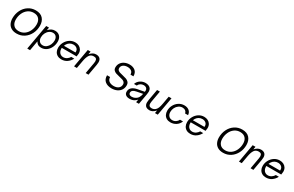

<svg xmlns="http://www.w3.org/2000/svg" viewBox="282 -2805 7719 5047"><g transform="rotate(30 4141.5 -281.5)"><path d="M60 -289Q60 -420 115 -531Q170 -642 269 -707.5Q368 -773 492 -773Q639 -773 713 -690Q787 -607 787 -473Q787 -342 731.5 -231.5Q676 -121 577 -55.5Q478 10 353 10Q255 10 189 -29Q123 -68 91.5 -135.5Q60 -203 60 -289ZM694 -461Q694 -566 638.5 -628Q583 -690 477 -690Q381 -690 307 -636.5Q233 -583 193 -493.5Q153 -404 153 -302Q153 -197 208.5 -135Q264 -73 368 -73Q465 -73 539 -126.5Q613 -180 653.5 -269Q694 -358 694 -461Z M796 210 931 -553H1016L1001 -467Q1051 -520 1096 -541.5Q1141 -563 1199 -563Q1293 -563 1346.5 -504.5Q1400 -446 1400 -347Q1400 -254 1361.5 -171.5Q1323 -89 1254 -39.5Q1185 10 1097 10Q1040 10 1002.5 -11Q965 -32 933 -86L881 210ZM1314 -330Q1314 -401 1278 -444.5Q1242 -488 1177 -488Q1117 -488 1066.5 -451Q1016 -414 987.5 -353.5Q959 -293 959 -227Q959 -154 998 -109.5Q1037 -65 1103 -65Q1164 -65 1212 -103.5Q1260 -142 1287 -203Q1314 -264 1314 -330Z M1487 -215Q1487 -306 1530 -386Q1573 -466 1647 -514.5Q1721 -563 1810 -563Q1873 -563 1923.5 -538Q1974 -513 2004 -465Q2034 -417 2034 -349Q2033 -317 2023 -260H1573Q1572 -252 1572 -235Q1572 -188 1590.5 -149.5Q1609 -111 1643.5 -88Q1678 -65 1723 -65Q1783 -65 1831.5 -97Q1880 -129 1908 -178H1999Q1956 -94 1882 -42Q1808 10 1710 10Q1642 10 1591.5 -18.5Q1541 -47 1514 -98Q1487 -149 1487 -215ZM1945 -335Q1946 -342 1946 -358Q1946 -417 1904 -452.5Q1862 -488 1798 -488Q1743 -488 1697 -462.5Q1651 -437 1620 -389Q1605 -365 1594 -335Z M2095 0 2193 -553H2278L2263 -467Q2313 -520 2355 -541.5Q2397 -563 2444 -563Q2521 -563 2560.5 -524.5Q2600 -486 2600 -412Q2600 -375 2592 -333L2533 0H2448L2507 -333Q2513 -366 2513 -392Q2513 -442 2490 -465Q2467 -488 2417 -488Q2330 -488 2286.5 -422.5Q2243 -357 2222 -236L2180 0Z M2963 -231H3056Q3059 -147 3114.5 -109.5Q3170 -72 3252 -72Q3341 -72 3395 -114.5Q3449 -157 3449 -233Q3449 -274 3424 -298.5Q3399 -323 3361.5 -335.5Q3324 -348 3263 -361Q3194 -376 3151 -391Q3108 -406 3078.5 -437.5Q3049 -469 3049 -523Q3049 -597 3087.5 -654Q3126 -711 3192.5 -742Q3259 -773 3340 -773Q3445 -773 3511.5 -718.5Q3578 -664 3578 -553H3489Q3486 -626 3440 -658.5Q3394 -691 3324 -691Q3244 -691 3194 -653Q3144 -615 3144 -550Q3144 -515 3167 -493.5Q3190 -472 3224 -460.5Q3258 -449 3317 -436Q3390 -420 3435.5 -403.5Q3481 -387 3512.5 -352Q3544 -317 3544 -257Q3544 -176 3504 -115.5Q3464 -55 3393.5 -22.5Q3323 10 3233 10Q3112 10 3037.5 -49.5Q2963 -109 2963 -231Z M3624 -115Q3624 -197 3681.5 -246Q3739 -295 3837 -313L4041 -351Q4045 -368 4045 -387Q4045 -425 4025 -450Q3993 -488 3929 -488Q3878 -488 3835.5 -460.5Q3793 -433 3775 -387H3690Q3719 -470 3790 -516.5Q3861 -563 3944 -563Q3993 -563 4032 -548.5Q4071 -534 4095 -506Q4129 -467 4129 -398Q4129 -366 4122 -326L4064 0H3979L3995 -87Q3956 -43 3916 -22Q3859 10 3779 10Q3706 10 3665 -23Q3624 -56 3624 -115ZM3894 -84Q3956 -113 3986.5 -161Q4017 -209 4030 -282L3844 -246Q3781 -234 3746.5 -207.5Q3712 -181 3712 -134Q3712 -102 3736 -83.5Q3760 -65 3803 -65Q3855 -65 3894 -84Z M4238 -77Q4229 -103 4229 -139Q4229 -170 4237 -220L4296 -553H4381L4322 -220Q4316 -186 4316 -160Q4316 -119 4332 -96Q4354 -65 4412 -65Q4474 -65 4520 -106Q4552 -135 4572 -183.5Q4592 -232 4607 -317L4649 -553H4734L4636 0H4551L4566 -86Q4517 -35 4475 -12.5Q4433 10 4385 10Q4268 10 4238 -77Z M4799 -217Q4799 -309 4842 -388.5Q4885 -468 4959.5 -515.5Q5034 -563 5123 -563Q5215 -563 5271 -515.5Q5327 -468 5332 -387H5241Q5234 -433 5198 -460.5Q5162 -488 5109 -488Q5047 -488 4995.5 -451.5Q4944 -415 4914.5 -356Q4885 -297 4885 -231Q4885 -156 4926 -110.5Q4967 -65 5035 -65Q5092 -65 5139 -96Q5186 -127 5209 -178H5300Q5267 -90 5191 -40Q5115 10 5021 10Q4953 10 4903 -18.5Q4853 -47 4826 -98.5Q4799 -150 4799 -217Z M5401 -215Q5401 -306 5444 -386Q5487 -466 5561 -514.5Q5635 -563 5724 -563Q5787 -563 5837.5 -538Q5888 -513 5918 -465Q5948 -417 5948 -349Q5947 -317 5937 -260H5487Q5486 -252 5486 -235Q5486 -188 5504.5 -149.5Q5523 -111 5557.5 -88Q5592 -65 5637 -65Q5697 -65 5745.5 -97Q5794 -129 5822 -178H5913Q5870 -94 5796 -42Q5722 10 5624 10Q5556 10 5505.5 -18.5Q5455 -47 5428 -98Q5401 -149 5401 -215ZM5859 -335Q5860 -342 5860 -358Q5860 -417 5818 -452.5Q5776 -488 5712 -488Q5657 -488 5611 -462.5Q5565 -437 5534 -389Q5519 -365 5508 -335Z M6327 -289Q6327 -420 6382 -531Q6437 -642 6536 -707.5Q6635 -773 6759 -773Q6906 -773 6980 -690Q7054 -607 7054 -473Q7054 -342 6998.5 -231.5Q6943 -121 6844 -55.5Q6745 10 6620 10Q6522 10 6456 -29Q6390 -68 6358.5 -135.5Q6327 -203 6327 -289ZM6961 -461Q6961 -566 6905.5 -628Q6850 -690 6744 -690Q6648 -690 6574 -636.5Q6500 -583 6460 -493.5Q6420 -404 6420 -302Q6420 -197 6475.5 -135Q6531 -73 6635 -73Q6732 -73 6806 -126.5Q6880 -180 6920.5 -269Q6961 -358 6961 -461Z M7100 0 7198 -553H7283L7268 -467Q7318 -520 7360 -541.5Q7402 -563 7449 -563Q7526 -563 7565.5 -524.5Q7605 -486 7605 -412Q7605 -375 7597 -333L7538 0H7453L7512 -333Q7518 -366 7518 -392Q7518 -442 7495 -465Q7472 -488 7422 -488Q7335 -488 7291.5 -422.5Q7248 -357 7227 -236L7185 0Z M7697 -215Q7697 -306 7740 -386Q7783 -466 7857 -514.5Q7931 -563 8020 -563Q8083 -563 8133.5 -538Q8184 -513 8214 -465Q8244 -417 8244 -349Q8243 -317 8233 -260H7783Q7782 -252 7782 -235Q7782 -188 7800.5 -149.5Q7819 -111 7853.5 -88Q7888 -65 7933 -65Q7993 -65 8041.5 -97Q8090 -129 8118 -178H8209Q8166 -94 8092 -42Q8018 10 7920 10Q7852 10 7801.5 -18.5Q7751 -47 7724 -98Q7697 -149 7697 -215ZM8155 -335Q8156 -342 8156 -358Q8156 -417 8114 -452.5Q8072 -488 8008 -488Q7953 -488 7907 -462.5Q7861 -437 7830 -389Q7815 -365 7804 -335Z"/></g></svg>

Font: Open Sauce One
Style: Italic
Weight: 400
Italic angle: -10°
Designer: Alfredo Marco Pradil
Foundry: Creative Sauce Fz LLC
Version: Version 1.477